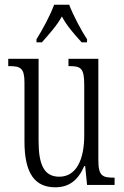

<svg xmlns="http://www.w3.org/2000/svg" viewBox="-20 -786 526 816"><path d="M135 -619V-606H158C189 -642 219 -673 243 -716C266 -673 295 -642 327 -606H350V-619C325 -657 291 -721 274 -766H210C194 -721 159 -657 135 -619ZM215 10C272 10 311 -18 338 -80H342L350 0H467V-31H464C416 -31 398 -38 398 -105V-536H271V-505H274C324 -505 338 -497 338 -424V-210C338 -111 306 -35 232 -35C168 -35 144 -85 144 -186V-536H15V-505H19C67 -505 84 -497 84 -435V-185C84 -46 130 10 215 10Z"/></svg>

Font: Noto Serif Armenian ExtraCondensed Light
Style: Regular
Weight: 300
Width: 2
Designer: Monotype Design Team
Foundry: Monotype Imaging Inc.
Version: Version 2.008